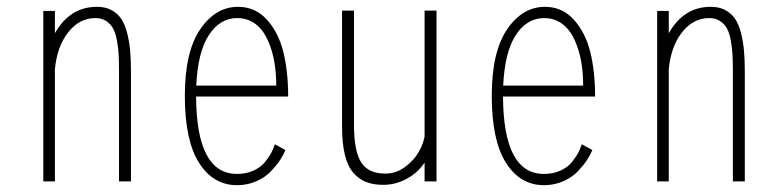

<svg xmlns="http://www.w3.org/2000/svg" viewBox="-20 -532 2290 563"><path d="M107 0V-500H141V-434.5Q185 -512 264 -512Q288.5 -512 306.2 -502.8Q324 -493.5 335 -477.5Q346 -461.5 352.5 -436.5Q359 -411.5 361.5 -384.5Q364 -357.5 364 -322V0H329V-321Q329 -350.5 328 -370.5Q327 -390.5 323 -412.8Q319 -435 311.8 -448.2Q304.5 -461.5 291.5 -470.2Q278.5 -479 260 -479Q212.5 -479 179.8 -437Q147 -395 141 -328.5V0Z M817 -92Q811.5 -78.5 801.8 -63.5Q792 -48.5 775.2 -30.5Q758.5 -12.5 732.2 -0.8Q706 11 675 11Q605 11 563.5 -54.8Q522 -120.5 522 -251Q522 -380 567 -446Q612 -512 678 -512Q728.5 -512 762.5 -474.5Q796.5 -437 810.8 -379.8Q825 -322.5 825 -249H555Q556 -22 675 -22Q701.5 -22 722.8 -31.5Q744 -41 756.5 -56.2Q769 -71.5 775.5 -84Q782 -96.5 786 -109ZM676 -479Q625 -479 592.5 -429.2Q560 -379.5 555.5 -281H790Q790 -310 786.5 -337Q783 -364 774.5 -390.2Q766 -416.5 753.2 -436Q740.5 -455.5 720.8 -467.2Q701 -479 676 -479Z M1104 10Q1075 10 1053.8 1.8Q1032.5 -6.5 1016 -25.5Q999.5 -44.5 991.2 -78.2Q983 -112 983 -161V-501H1018V-166Q1018 -89 1039 -56Q1060 -23 1110 -23Q1141.5 -23 1167.8 -42.5Q1194 -62 1207.5 -85.8Q1221 -109.5 1225 -131.5V-501H1260V0H1225V-55Q1204 -24.5 1171.8 -7.2Q1139.5 10 1104 10Z M1717 -92Q1711.5 -78.5 1701.8 -63.5Q1692 -48.5 1675.2 -30.5Q1658.5 -12.5 1632.2 -0.8Q1606 11 1575 11Q1505 11 1463.5 -54.8Q1422 -120.5 1422 -251Q1422 -380 1467 -446Q1512 -512 1578 -512Q1628.5 -512 1662.5 -474.5Q1696.5 -437 1710.8 -379.8Q1725 -322.5 1725 -249H1455Q1456 -22 1575 -22Q1601.5 -22 1622.8 -31.5Q1644 -41 1656.5 -56.2Q1669 -71.5 1675.5 -84Q1682 -96.5 1686 -109ZM1576 -479Q1525 -479 1492.5 -429.2Q1460 -379.5 1455.5 -281H1690Q1690 -310 1686.5 -337Q1683 -364 1674.5 -390.2Q1666 -416.5 1653.2 -436Q1640.5 -455.5 1620.8 -467.2Q1601 -479 1576 -479Z M1907 0V-500H1941V-434.5Q1985 -512 2064 -512Q2088.5 -512 2106.2 -502.8Q2124 -493.5 2135 -477.5Q2146 -461.5 2152.5 -436.5Q2159 -411.5 2161.5 -384.5Q2164 -357.5 2164 -322V0H2129V-321Q2129 -350.5 2128 -370.5Q2127 -390.5 2123 -412.8Q2119 -435 2111.8 -448.2Q2104.5 -461.5 2091.5 -470.2Q2078.5 -479 2060 -479Q2012.5 -479 1979.8 -437Q1947 -395 1941 -328.5V0Z"/></svg>

Font: League Mono Condensed Thin
Style: Regular
Weight: 100
Width: 1
Designer: Tyler Finck
Foundry: The League of Moveable Type / Tyler Finck
Version: Version 2.210